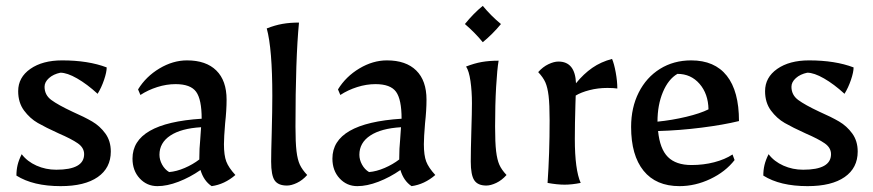

<svg xmlns="http://www.w3.org/2000/svg" viewBox="-20 -624 2977 655"><path d="M36 -25Q36 -44 40 -61Q44 -78 54 -98Q73 -73 104.5 -59Q136 -45 172 -45Q267 -45 267 -98Q267 -120 245.5 -135Q224 -150 180 -169Q136 -189 109 -204.5Q82 -220 62 -247Q42 -274 42 -313Q42 -360 83.5 -389Q125 -418 192 -418Q281 -418 344 -394Q344 -378 335 -351.5Q326 -325 313 -304Q277 -337 243 -356.5Q209 -376 186 -376Q162 -371 147 -357.5Q132 -344 132 -328Q132 -300 155 -283Q178 -266 227 -243Q268 -225 294.5 -209.5Q321 -194 339.5 -168.5Q358 -143 358 -107Q358 -51 313.5 -20Q269 11 187 11Q93 11 36 -25Z M432 -83Q432 -204 668 -219Q668 -285 649 -311Q630 -337 579 -337Q548 -337 516.5 -327Q485 -317 459 -300L451 -319Q478 -363 524 -390.5Q570 -418 618 -418Q683 -418 718 -383.5Q753 -349 753 -284Q753 -248 748 -203Q744 -155 744 -132Q744 -94 752 -73Q760 -52 783 -27Q746 5 702 11Q675 -7 664 -44Q628 -19 589 -4Q550 11 517 11Q481 11 456.5 -15.5Q432 -42 432 -83ZM660 -80V-85Q660 -117 663 -147L666 -190Q598 -186 561 -161.5Q524 -137 524 -96Q524 -79 533 -62.5Q542 -46 557 -37Q582 -39 610 -51Q638 -63 660 -80Z M905 -73Q905 -104 907 -172Q909 -248 909 -297Q909 -458 890 -527Q918 -538 943.5 -542.5Q969 -547 1000 -547Q988 -423 988 -192Q988 -138 991.5 -108.5Q995 -79 1003 -62Q1011 -45 1028 -27Q1012 -9 993 0Q974 9 959 9Q929 9 917 -8.5Q905 -26 905 -73Z M1114 -83Q1114 -204 1350 -219Q1350 -285 1331 -311Q1312 -337 1261 -337Q1230 -337 1198.5 -327Q1167 -317 1141 -300L1133 -319Q1160 -363 1206 -390.5Q1252 -418 1300 -418Q1365 -418 1400 -383.5Q1435 -349 1435 -284Q1435 -248 1430 -203Q1426 -155 1426 -132Q1426 -94 1434 -73Q1442 -52 1465 -27Q1428 5 1384 11Q1357 -7 1346 -44Q1310 -19 1271 -4Q1232 11 1199 11Q1163 11 1138.5 -15.5Q1114 -42 1114 -83ZM1342 -80V-85Q1342 -117 1345 -147L1348 -190Q1280 -186 1243 -161.5Q1206 -137 1206 -96Q1206 -79 1215 -62.5Q1224 -46 1239 -37Q1264 -39 1292 -51Q1320 -63 1342 -80Z M1586 -73Q1586 -110 1588 -178Q1590 -242 1590 -272Q1590 -313 1585 -347.5Q1580 -382 1570 -397Q1598 -408 1623.5 -412.5Q1649 -417 1681 -417Q1676 -388 1672.5 -327.5Q1669 -267 1669 -192Q1669 -137 1672.5 -108Q1676 -79 1683.5 -62Q1691 -45 1708 -27Q1692 -9 1673 0Q1654 9 1639 9Q1610 9 1598 -9Q1586 -27 1586 -73ZM1566 -542Q1596 -579 1627 -604Q1655 -570 1689 -542Q1661 -508 1627 -480Q1600 -513 1566 -542Z M1848 0Q1855 -100 1855 -213Q1855 -268 1851.5 -297Q1848 -326 1840.5 -343Q1833 -360 1816 -378Q1832 -396 1851 -405Q1870 -414 1885 -414Q1942 -414 1945 -340Q1971 -372 2000.5 -392.5Q2030 -413 2068 -423Q2075 -407 2080.5 -377Q2086 -347 2086 -322Q2074 -324 2052 -324Q2020 -324 1991 -316.5Q1962 -309 1944 -298L1943 -267Q1941 -201 1941 -150Q1941 -45 1961 0Q1931 6 1906 6Q1881 6 1848 0Z M2133 -191Q2133 -257 2159 -308.5Q2185 -360 2231.5 -389Q2278 -418 2338 -418Q2418 -418 2459.5 -365.5Q2501 -313 2501 -211Q2448 -198 2373 -188.5Q2298 -179 2225 -177Q2231 -116 2258.5 -88.5Q2286 -61 2339 -61Q2380 -61 2416.5 -70.5Q2453 -80 2479 -97L2486 -78Q2455 -38 2403.5 -13.5Q2352 11 2298 11Q2218 11 2175.5 -41.5Q2133 -94 2133 -191ZM2397 -251Q2396 -304 2366.5 -338Q2337 -372 2291 -372Q2260 -354 2241.5 -310Q2223 -266 2223 -209Q2273 -214 2321 -225.5Q2369 -237 2397 -251Z M2584 -25Q2584 -44 2588 -61Q2592 -78 2602 -98Q2621 -73 2652.5 -59Q2684 -45 2720 -45Q2815 -45 2815 -98Q2815 -120 2793.5 -135Q2772 -150 2728 -169Q2684 -189 2657 -204.5Q2630 -220 2610 -247Q2590 -274 2590 -313Q2590 -360 2631.5 -389Q2673 -418 2740 -418Q2829 -418 2892 -394Q2892 -378 2883 -351.5Q2874 -325 2861 -304Q2825 -337 2791 -356.5Q2757 -376 2734 -376Q2710 -371 2695 -357.5Q2680 -344 2680 -328Q2680 -300 2703 -283Q2726 -266 2775 -243Q2816 -225 2842.5 -209.5Q2869 -194 2887.5 -168.5Q2906 -143 2906 -107Q2906 -51 2861.5 -20Q2817 11 2735 11Q2641 11 2584 -25Z"/></svg>

Font: Mirza
Style: Regular
Weight: 400
Designer: Arabic design by Kourosh Beigpour, Latin design by Eduardo Tunni, engineering by Lasse Fister
Version: Version 1.000